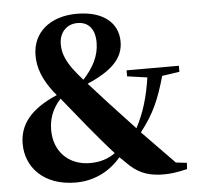

<svg xmlns="http://www.w3.org/2000/svg" viewBox="-54 -817 923 889"><g transform="rotate(-5 407.5 -372.0)"><path d="M673 15C705 15 733 11 781 0L783 -29L732 -35L583 -188C647 -270 674 -334 704 -440L785 -452V-480H542V-452L635 -439C622 -351 601 -278 564 -209L443 -339L357 -434C471 -483 526 -537 526 -615C526 -702 458 -761 335 -761C212 -761 128 -693 128 -585C128 -529 147 -475 196 -411L210 -394C82 -339 33 -269 33 -182C33 -76 112 17 263 17C359 17 429 -29 474 -82L517 -40C564 2 611 15 673 15ZM339 -454C320 -476 306 -492 293 -510C258 -559 249 -593 249 -627C249 -681 284 -718 334 -718C385 -718 415 -684 415 -621C415 -560 388 -507 339 -454ZM454 -103C421 -79 383 -67 337 -67C239 -67 170 -133 170 -235C170 -284 185 -331 226 -376L339 -237C374 -195 412 -149 454 -103Z"/></g></svg>

Font: Noto Serif CJK SC Black
Style: Regular
Weight: 900
Designer: Ryoko NISHIZUKA 西塚涼子 (kana & ideographs); Frank Grießhammer (Latin, Greek & Cyrillic); Wenlong ZHANG 张文龙 (bopomofo); San
Foundry: Adobe
Version: Version 2.001;hotconv 1.1.0;makeotfexe 2.6.0